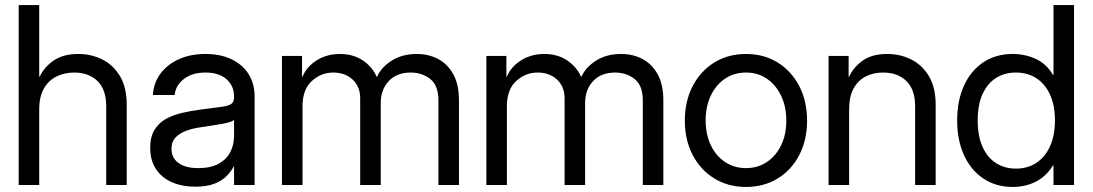

<svg xmlns="http://www.w3.org/2000/svg" viewBox="-20 -739 4365 767"><path d="M136.7 -301.8V0H54.7V-718.8H136.7V-432.6H138.7Q155.8 -470.2 193.8 -496.8Q231.9 -523.4 293 -523.4Q345.2 -523.4 389.2 -501.2Q433.1 -479 459.7 -434.1Q486.3 -389.2 486.3 -320.3V0H404.3V-314.5Q404.3 -381.3 369.4 -415.3Q334.5 -449.2 276.4 -449.2Q238.8 -449.2 207 -434.1Q175.3 -418.9 156 -386.5Q136.7 -354 136.7 -301.8Z M759.8 6.8Q708.5 6.8 668 -10.5Q627.4 -27.8 603.8 -62.5Q580.1 -97.2 580.1 -148.4Q580.1 -192.9 597.4 -220.7Q614.7 -248.5 643.8 -264.4Q672.9 -280.3 709.7 -288.6Q746.6 -296.9 785.2 -301.8Q834.5 -308.6 862.8 -312Q891.1 -315.4 903.1 -323.2Q915 -331.1 915 -350.6V-353.5Q915 -395.5 885 -422.4Q855 -449.2 800.8 -449.2Q747.1 -449.2 714.1 -423.1Q681.2 -397 677.7 -359.4H590.8Q593.3 -406.7 620.1 -443.6Q647 -480.5 693.4 -502Q739.7 -523.4 800.8 -523.4Q860.8 -523.4 905 -502.2Q949.2 -481 973.1 -442.9Q997.1 -404.8 997.1 -353.5V0H915V-73.2H913.1Q903.8 -54.7 885.7 -36.1Q867.7 -17.6 837.2 -5.4Q806.6 6.8 759.8 6.8ZM771.5 -67.4Q822.3 -67.4 854 -85.2Q885.7 -103 900.4 -132.3Q915 -161.6 915 -195.3V-259.8Q905.8 -251 865.7 -243.9Q825.7 -236.8 781.2 -230.5Q751.5 -226.6 724.9 -217Q698.2 -207.5 681.6 -190.2Q665 -172.9 665 -143.6Q665.5 -107.4 693.8 -87.4Q722.2 -67.4 771.5 -67.4Z M1106.4 0V-515.6H1186.5V-432.6H1188.5Q1204.1 -471.7 1244.6 -497.6Q1285.2 -523.4 1337.9 -523.4Q1391.1 -523.4 1429.4 -497.6Q1467.8 -471.7 1484.4 -432.6H1486.3Q1503.4 -470.7 1545.2 -497.1Q1586.9 -523.4 1644.5 -523.4Q1691.9 -523.4 1730 -503.4Q1768.1 -483.4 1790.8 -442.4Q1813.5 -401.4 1813.5 -337.9V0H1731.4V-337.9Q1731.4 -397.9 1698.5 -423.6Q1665.5 -449.2 1621.1 -449.2Q1564.5 -449.2 1532.7 -414.8Q1501 -380.4 1501 -328.1V0H1418.9V-346.7Q1418.9 -393.1 1388.7 -421.1Q1358.4 -449.2 1311.5 -449.2Q1262.7 -449.2 1225.6 -415.3Q1188.5 -381.3 1188.5 -314.5V0Z M1922.9 0V-515.6H2002.9V-432.6H2004.9Q2020.5 -471.7 2061 -497.6Q2101.6 -523.4 2154.3 -523.4Q2207.5 -523.4 2245.8 -497.6Q2284.2 -471.7 2300.8 -432.6H2302.7Q2319.8 -470.7 2361.6 -497.1Q2403.3 -523.4 2460.9 -523.4Q2508.3 -523.4 2546.4 -503.4Q2584.5 -483.4 2607.2 -442.4Q2629.9 -401.4 2629.9 -337.9V0H2547.9V-337.9Q2547.9 -397.9 2514.9 -423.6Q2481.9 -449.2 2437.5 -449.2Q2380.9 -449.2 2349.1 -414.8Q2317.4 -380.4 2317.4 -328.1V0H2235.4V-346.7Q2235.4 -393.1 2205.1 -421.1Q2174.8 -449.2 2127.9 -449.2Q2079.1 -449.2 2042 -415.3Q2004.9 -381.3 2004.9 -314.5V0Z M2960 7.8Q2888.7 7.8 2833.5 -26.1Q2778.3 -60.1 2747.1 -119.9Q2715.8 -179.7 2715.8 -256.8Q2715.8 -335 2747.1 -395Q2778.3 -455.1 2833.5 -489.3Q2888.7 -523.4 2960 -523.4Q3031.7 -523.4 3086.7 -489.3Q3141.6 -455.1 3172.9 -395Q3204.1 -335 3204.1 -256.8Q3204.1 -179.7 3173.1 -119.9Q3142.1 -60.1 3086.9 -26.1Q3031.7 7.8 2960 7.8ZM2960 -67.4Q3006.8 -67.4 3043.2 -91.6Q3079.6 -115.7 3100.3 -158.4Q3121.1 -201.2 3121.1 -256.8Q3121.1 -313.5 3100.3 -356.7Q3079.6 -399.9 3043.5 -424.6Q3007.3 -449.2 2960 -449.2Q2912.6 -449.2 2876.2 -424.6Q2839.8 -399.9 2819.3 -356.7Q2798.8 -313.5 2798.8 -256.8Q2799.3 -201.2 2819.8 -158.4Q2840.3 -115.7 2876.7 -91.6Q2913.1 -67.4 2960 -67.4Z M3372.1 -301.8V0H3290V-515.6H3370.1V-432.6H3372.1Q3389.2 -470.2 3426.3 -496.8Q3463.4 -523.4 3524.4 -523.4Q3576.7 -523.4 3620.6 -501.2Q3664.6 -479 3691.2 -434.1Q3717.8 -389.2 3717.8 -320.3V0H3635.7V-314.5Q3635.7 -381.3 3600.8 -415.3Q3565.9 -449.2 3507.8 -449.2Q3470.2 -449.2 3439.5 -434.1Q3408.7 -418.9 3390.4 -386.5Q3372.1 -354 3372.1 -301.8Z M4025.4 7.8Q3958.5 7.8 3908.4 -25.6Q3858.4 -59.1 3831.1 -118.9Q3803.7 -178.7 3803.7 -257.8Q3803.7 -337.4 3831.1 -397.2Q3858.4 -457 3908.4 -490.2Q3958.5 -523.4 4025.4 -523.4Q4075.7 -523.4 4118.7 -503.2Q4161.6 -482.9 4186.5 -439.5H4188.5V-718.8H4270.5V0H4188.5V-78.1H4186.5Q4158.7 -33.7 4117.2 -12.9Q4075.7 7.8 4025.4 7.8ZM4038.1 -65.4Q4085.9 -65.4 4121.1 -89.1Q4156.2 -112.8 4175.3 -156.2Q4194.3 -199.7 4194.3 -257.8Q4194.3 -316.4 4175.3 -359.4Q4156.2 -402.3 4121.1 -425.8Q4085.9 -449.2 4038.1 -449.2Q3993.7 -449.2 3959.2 -427.7Q3924.8 -406.2 3905.3 -363.8Q3885.7 -321.3 3885.7 -257.8Q3885.7 -194.8 3905.3 -151.9Q3924.8 -108.9 3959.2 -87.2Q3993.7 -65.4 4038.1 -65.4Z"/></svg>

Font: Inter Display V
Style: Regular
Weight: 400
Designer: Rasmus Andersson
Foundry: rsms
Version: Version 3.015;git-src